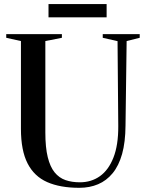

<svg xmlns="http://www.w3.org/2000/svg" viewBox="-20 -910 714 940"><path d="M368.5 9.5Q274.5 9.5 211 -18.5Q147.5 -46.5 115 -110Q82.5 -173.5 82.5 -279V-709L10.5 -725V-743H283V-725L202 -709V-261.5Q202 -188 213.8 -140.5Q225.5 -93 247.5 -66Q269.5 -39 300.8 -28.2Q332 -17.5 371 -17.5Q427 -17.5 469.2 -47.5Q511.5 -77.5 535.5 -138.8Q559.5 -200 559 -292.5L555.5 -708.5L483 -725V-743H664V-725L600 -709L594.5 -295.5Q594 -214 577.8 -156.2Q561.5 -98.5 531.5 -62Q501.5 -25.5 460.2 -8Q419 9.5 368.5 9.5ZM502 -890V-825H217.5V-890Z"/></svg>

Font: Merriweather 144pt Medium
Style: Regular
Weight: 500
Version: Version 2.100